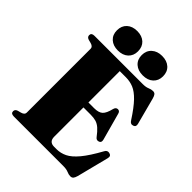

<svg xmlns="http://www.w3.org/2000/svg" viewBox="-257 -1035 1178 1178"><g transform="rotate(45 332.5 -445.5)"><path d="M38 -680Q38 -700 64 -700H483Q510 -700 526.2 -707.2Q542.5 -714.5 558 -714.5Q570.5 -714.5 577.2 -706.8Q584 -699 589 -680.5L634.5 -508Q641 -485 622.5 -478.5Q602 -471 589.5 -492.5Q545.5 -560.5 511.5 -595.8Q477.5 -631 446.5 -643.8Q415.5 -656.5 379.5 -656.5H327V-384.5H376.5Q415.5 -384.5 433.5 -401Q451.5 -417.5 462.5 -463.5Q468 -483.5 484.5 -483.5Q500.5 -483.5 505 -465L553.5 -288Q559 -266 542.5 -260.5Q525 -254 513.5 -269Q491.5 -298.5 473.5 -314.2Q455.5 -330 436 -335.8Q416.5 -341.5 388.5 -341.5H327V-88Q327 -43.5 370 -43.5H391.5Q426 -43.5 458.5 -59.2Q491 -75 526.8 -117.8Q562.5 -160.5 607 -241.5Q617 -260.5 636.5 -256Q659 -251 652.5 -226.5L600 -19.5Q595 -1.5 588.2 6.5Q581.5 14.5 568 14.5Q554 14.5 537.5 7.2Q521 0 494 0H64Q38 0 38 -20Q38 -36 56 -42L79 -48Q103.5 -55 103.5 -72.5V-627.5Q103.5 -645 79 -652L56 -658Q38 -664 38 -680ZM229 -737.5Q187.5 -737.5 162.5 -760.2Q137.5 -783 137.5 -821.5Q137.5 -860.5 162.5 -883.5Q187.5 -906.5 229 -906.5Q271 -906.5 295.8 -883.5Q320.5 -860.5 320.5 -821.5Q320.5 -783.5 295.8 -760.5Q271 -737.5 229 -737.5ZM445 -737.5Q403 -737.5 377.8 -760.2Q352.5 -783 352.5 -821.5Q352.5 -860 378 -883.2Q403.5 -906.5 445 -906.5Q487.5 -906.5 512.5 -883.5Q537.5 -860.5 537.5 -821.5Q537.5 -783.5 512.5 -760.5Q487.5 -737.5 445 -737.5Z"/></g></svg>

Font: Fraunces 72pt Black
Style: Regular
Weight: 900
Version: Version 1.000;[0bf87f6ff]